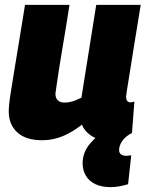

<svg xmlns="http://www.w3.org/2000/svg" viewBox="-20 -567 604 790"><path d="M435 203Q398 203 372 190.5Q346 178 333 155.5Q320 133 320 105Q320 61 349 25.5Q378 -10 422 -35Q438 -31 443.5 -23Q449 -15 446 -8Q443 -1 436 4Q429 9 420 9Q381 9 354 -9.5Q327 -28 317 -54Q290 -33 263 -18.5Q236 -4 208.5 3Q181 10 153 10Q86 10 51 -22.5Q16 -55 16 -108Q16 -121 18 -140.5Q20 -160 25 -191Q30 -222 37.5 -269Q45 -316 56.5 -384.5Q68 -453 83 -547H266Q256 -484 248 -435Q240 -386 233.5 -348Q227 -310 222.5 -280.5Q218 -251 214.5 -227Q211 -203 208 -182Q208 -164 217.5 -154.5Q227 -145 245 -145Q257 -145 269 -147.5Q281 -150 293 -155Q305 -160 315 -165L376 -547H559Q541 -439 530 -369Q519 -299 512.5 -259Q506 -219 503 -200.5Q500 -182 499.5 -176Q499 -170 499 -169Q499 -157 503.5 -151.5Q508 -146 516 -146Q518 -146 522.5 -146.5Q527 -147 533 -149L523 -20Q496 -6 483 13Q470 32 470 51Q470 62 478 68Q486 74 499 74Q506 74 511.5 73Q517 72 520 72L507 191Q490 196 472 199.5Q454 203 435 203Z"/></svg>

Font: Georama ExtraBold
Style: Italic
Weight: 800
Italic angle: -9°
Version: Version 1.001